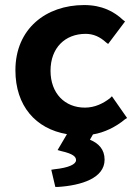

<svg xmlns="http://www.w3.org/2000/svg" viewBox="-20 -523 542 760"><path d="M483 -56 423 -142 415 -134C389 -114 356 -97 316 -97C237 -97 180 -153 180 -243C180 -334 238 -389 319 -389C350 -389 376 -377 400 -355L408 -349L475 -438L467 -444C432 -477 384 -503 313 -503C162 -503 41 -409 41 -245C41 -104 121 -13 245 8L208 71L222 75C271 86 281 98 281 111C281 127 253 141 195 147L183 149L199 217H209C303 211 394 182 394 109C394 68 370 44 336 30L348 9C392 2 438 -20 475 -51Z"/></svg>

Font: Falling Sky
Style: SeBd
Weight: 600
Designer: Paul D. Hunt
Foundry: Adobe Systems Incorporated
Version: Version 1.02